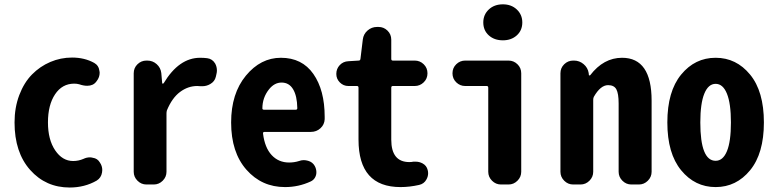

<svg xmlns="http://www.w3.org/2000/svg" viewBox="-20 -836 3513 870"><path d="M295.9 13.7Q187.5 13.7 116.7 -65.9Q45.9 -145.5 45.9 -281.2Q45.9 -348.6 67.4 -405.3Q88.9 -461.9 125 -498.5Q161.1 -535.2 208 -555.2Q254.9 -575.2 306.6 -575.2Q363.3 -575.2 407.2 -550.8Q427.7 -539.1 430.7 -513.7Q431.6 -509.8 431.6 -506.8Q431.6 -486.3 418.9 -469.7L416 -465.8Q402.3 -447.3 375 -447.3Q358.4 -447.3 338.9 -454.1Q328.1 -457 316.4 -457Q261.7 -457 229.5 -408.7Q197.3 -360.4 197.3 -281.2Q197.3 -203.1 230 -154.8Q262.7 -106.4 311.5 -106.4Q335.9 -106.4 358.4 -116.2Q372.1 -123 387.7 -123Q393.6 -123 400.4 -121.1Q421.9 -118.2 432.6 -99.6Q443.4 -84 443.4 -65.4Q443.4 -60.5 442.4 -54.7Q438.5 -30.3 418 -17.6Q363.3 13.7 295.9 13.7Z M643.6 0Q620.1 0 603 -17.1Q585.9 -34.2 585.9 -57.6V-503.9Q585.9 -528.3 603 -544.9Q620.1 -561.5 643.6 -561.5H647.5Q671.9 -561.5 689.9 -545.4Q708 -529.3 710.9 -504.9L714.8 -460Q714.8 -457 717.3 -457Q719.7 -457 721.7 -459Q791 -574.2 886.7 -574.2Q904.3 -574.2 918.9 -572.3Q942.4 -569.3 955.1 -547.9Q962.9 -533.2 962.9 -516.6Q962.9 -508.8 960.9 -501L958 -488.3Q953.1 -466.8 932.6 -455.1Q916 -445.3 896.5 -445.3Q892.6 -445.3 888.7 -445.3Q881.8 -446.3 874 -446.3Q832 -446.3 795.9 -419.4Q759.8 -392.6 736.3 -335.9Q734.4 -329.1 734.4 -321.3V-57.6Q734.4 -34.2 717.3 -17.1Q700.2 0 676.8 0Z M1271.5 11.7Q1166 11.7 1096.7 -66.9Q1027.3 -145.5 1027.3 -281.2Q1027.3 -412.1 1094.2 -493.2Q1161.1 -574.2 1252.9 -574.2Q1348.6 -574.2 1399.9 -501Q1451.2 -427.7 1451.2 -306.6Q1451.2 -301.8 1451.2 -295.9Q1450.2 -271.5 1432.1 -254.9Q1414.1 -238.3 1388.7 -238.3H1178.7Q1170.9 -238.3 1171.9 -230.5Q1179.7 -167 1210.9 -133.3Q1242.2 -99.6 1290 -99.6Q1313.5 -99.6 1335 -106.4Q1345.7 -110.4 1356.4 -110.4Q1365.2 -110.4 1376 -107.4Q1396.5 -101.6 1406.2 -84Q1413.1 -71.3 1413.6 -57.1Q1414.1 -43 1407.2 -31.2Q1400.4 -19.5 1387.7 -13.7Q1333 11.7 1271.5 11.7ZM1168.9 -344.7Q1168.9 -338.9 1175.8 -338.9H1320.3Q1327.1 -338.9 1327.1 -345.7Q1327.1 -345.7 1327.1 -346.7Q1326.2 -401.4 1308.1 -431.6Q1290 -461.9 1255.9 -461.9Q1223.6 -461.9 1199.2 -431.6Q1168.9 -393.6 1168.9 -344.7Z M1794.9 11.7Q1604.5 11.7 1604.5 -203.1V-438.5Q1604.5 -446.3 1597.7 -446.3H1558.6Q1536.1 -446.3 1520 -462.4Q1503.9 -478.5 1503.9 -501Q1503.9 -524.4 1519.5 -541Q1535.2 -557.6 1558.6 -558.6L1605.5 -561.5Q1612.3 -561.5 1613.3 -569.3L1624 -657.2Q1627 -681.6 1645.5 -697.8Q1664.1 -713.9 1688.5 -713.9H1695.3Q1718.8 -713.9 1735.8 -697.3Q1752.9 -680.7 1752.9 -656.2V-569.3Q1752.9 -561.5 1759.8 -561.5H1859.4Q1882.8 -561.5 1899.9 -544.9Q1917 -528.3 1917 -503.9Q1917 -479.5 1899.9 -462.9Q1882.8 -446.3 1859.4 -446.3H1759.8Q1752.9 -446.3 1752.9 -438.5V-203.1Q1752.9 -101.6 1835 -101.6Q1844.7 -101.6 1853.5 -103.5Q1858.4 -103.5 1863.3 -103.5Q1879.9 -103.5 1894.5 -95.7Q1913.1 -85.9 1918 -65.4Q1919.9 -58.6 1919.9 -50.8Q1919.9 -36.1 1912.1 -22.5Q1901.4 -2.9 1878.9 2Q1835.9 11.7 1794.9 11.7Z M2250 0Q2226.6 0 2209.5 -17.1Q2192.4 -34.2 2192.4 -57.6V-438.5Q2192.4 -446.3 2185.5 -446.3H2087.9Q2064.5 -446.3 2047.4 -462.9Q2030.3 -479.5 2030.3 -503.9Q2030.3 -528.3 2047.4 -544.9Q2064.5 -561.5 2087.9 -561.5H2284.2Q2307.6 -561.5 2324.7 -544.9Q2341.8 -528.3 2341.8 -503.9V-57.6Q2341.8 -34.2 2324.7 -17.1Q2307.6 0 2284.2 0ZM2258.8 -653.3Q2219.7 -653.3 2194.8 -675.8Q2169.9 -698.2 2169.9 -734.4Q2169.9 -769.5 2194.8 -793Q2219.7 -816.4 2258.8 -816.4Q2296.9 -816.4 2321.8 -793Q2346.7 -769.5 2346.7 -734.4Q2346.7 -698.2 2321.8 -675.8Q2296.9 -653.3 2258.8 -653.3Z M2577.1 0Q2553.7 0 2536.6 -17.1Q2519.5 -34.2 2519.5 -57.6V-503.9Q2519.5 -528.3 2536.6 -544.9Q2553.7 -561.5 2577.1 -561.5H2581.1Q2605.5 -561.5 2624.5 -545.4Q2643.6 -529.3 2647.5 -504.9L2648.4 -496.1Q2648.4 -494.1 2650.4 -494.1Q2652.3 -494.1 2654.3 -495.1Q2714.8 -574.2 2798.8 -574.2Q2932.6 -574.2 2932.6 -379.9V-57.6Q2932.6 -34.2 2915.5 -17.1Q2898.4 0 2875 0H2840.8Q2817.4 0 2800.3 -17.1Q2783.2 -34.2 2783.2 -57.6V-367.2Q2783.2 -412.1 2772.9 -431.2Q2762.7 -450.2 2735.4 -450.2Q2701.2 -450.2 2670.9 -397.5Q2668 -391.6 2668 -383.8V-57.6Q2668 -34.2 2650.9 -17.1Q2633.8 0 2610.4 0Z M3378.9 -64.5Q3316.4 11.7 3222.7 11.7Q3128.9 11.7 3066.4 -64.5Q3003.9 -140.6 3003.9 -281.2Q3003.9 -421.9 3066.4 -498Q3128.9 -574.2 3222.7 -574.2Q3316.4 -574.2 3378.9 -498Q3441.4 -421.9 3441.4 -281.2Q3441.4 -140.6 3378.9 -64.5ZM3222.7 -107.4Q3255.9 -107.4 3273.9 -150.9Q3292 -194.3 3292 -281.2Q3292 -367.2 3273.9 -411.6Q3255.9 -456.1 3222.7 -456.1Q3189.5 -456.1 3171.4 -411.6Q3153.3 -367.2 3153.3 -281.2Q3153.3 -107.4 3222.7 -107.4Z"/></svg>

Font: Gen Jyuu Gothic Monospace Bold
Style: Bold
Weight: 700
Designer: [Source Han Sans]
Ryoko NISHIZUKA  (kana & ideographs); Paul D. Hunt (Latin, Greek & Cyrillic); Wenlong ZHANG  (bopomofo
Version: Version 1.002.20150607